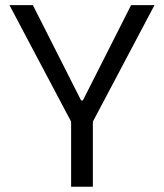

<svg xmlns="http://www.w3.org/2000/svg" viewBox="-20 -713 626 733"><path d="M251.5 0V-248.5L16.1 -693.4H105.5L289.6 -329.6H296.4L480.5 -693.4H569.8L334.5 -248.5V0Z"/></svg>

Font: Cascadia Code NF SemiLight
Style: Regular
Weight: 350
Monospace: yes
Designer: Aaron Bell
Foundry: Saja Typeworks
Version: Version 2404.023; ttfautohint (v1.8.4)